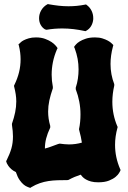

<svg xmlns="http://www.w3.org/2000/svg" viewBox="-20 -882 623 933"><path d="M259.8 -647.9 256.8 -642.1Q243.2 -610.4 237.1 -579.8Q231 -549.3 231 -519Q231 -489.7 236.8 -460V-453.1Q225.6 -420.9 219.7 -393.6Q213.9 -366.2 213.9 -339.8Q213.9 -322.8 216.3 -305.7Q218.8 -288.6 224.1 -270V-262.2Q210.4 -232.9 204.3 -209Q198.2 -185.1 198.2 -160.2Q213.9 -164.1 228.5 -169.7Q243.2 -175.3 262.2 -182.1L270 -184.1Q282.2 -182.6 293.2 -181.4Q304.2 -180.2 314.9 -180.2Q347.7 -180.2 377.9 -189Q375.5 -203.1 372.6 -218Q369.6 -232.9 365.2 -248L363.8 -253.9Q367.7 -272 369.4 -289.8Q371.1 -307.6 371.1 -326.2Q371.1 -357.9 365.2 -388.4Q359.4 -418.9 348.1 -448.2V-456.1Q355.5 -478.5 358.6 -500.5Q361.8 -522.5 361.8 -544.9Q361.8 -570.8 357.2 -596.2Q352.5 -621.6 342.8 -647.9L339.8 -653.8L344.2 -660.2Q344.7 -660.6 350.1 -667Q355.5 -673.3 367.2 -680.7Q378.9 -688 397.2 -694.1Q415.5 -700.2 441.9 -700.2Q462.4 -700.2 477.8 -695.3Q493.2 -690.4 503.9 -684.6Q514.6 -678.7 520 -673.6Q525.4 -668.5 525.9 -668L530.8 -663.1L528.8 -655.8Q517.1 -612.3 517.1 -570.8Q517.1 -520 535.2 -473.1V-465.8Q525.9 -425.3 525.9 -387.2Q525.9 -325.7 549.8 -269L551.8 -265.1L550.8 -261.2Q539.1 -218.8 539.1 -178.2Q539.1 -147.9 545.2 -118.7Q551.3 -89.4 564 -60.1L565.9 -56.2L564 -50.8Q563.5 -50.3 558.8 -41.7Q554.2 -33.2 542.2 -22.9Q530.3 -12.7 509.8 -4.4Q489.3 3.9 457 3.9Q437 3.9 422.6 0Q408.2 -3.9 397.9 -9.8Q387.7 -15.6 381.6 -22Q375.5 -28.3 372.1 -33.2Q356.9 -28.3 342.5 -22.2Q328.1 -16.1 313 -7.8L307.1 -6.8Q282.2 -6.8 259.5 -6.1Q236.8 -5.4 215.6 -2.2Q194.3 1 173.6 8.1Q152.8 15.1 131.8 27.8L127.9 30.8L123 29.8Q120.1 28.3 112.5 25.6Q105 22.9 95.5 15.4Q85.9 7.8 75.7 -6.6Q65.4 -21 57.1 -45.9Q43.5 -52.2 34.7 -60.3Q25.9 -68.4 20.8 -75.7Q15.6 -83 13.4 -88.1Q11.2 -93.3 11.2 -94.2L9.8 -99.1L12.2 -103Q27.8 -134.3 35.4 -160.9Q43 -187.5 43 -219.2Q43 -231.9 41.7 -245.6Q40.5 -259.3 38.1 -274.9V-280.8Q48.3 -310.1 53.7 -336.4Q59.1 -362.8 59.1 -389.2Q59.1 -406.2 56.4 -423.8Q53.7 -441.4 48.8 -460.9L47.9 -464.8L49.8 -469.2Q64.9 -500 72.5 -530.8Q80.1 -561.5 80.1 -594.2Q80.1 -626 71.8 -660.2L69.8 -667L75.2 -670.9Q75.7 -671.4 80.6 -676.3Q85.4 -681.2 95.2 -686.3Q105 -691.4 119.9 -695.8Q134.8 -700.2 154.8 -700.2Q180.2 -700.2 199.2 -693.1Q218.3 -686 230.7 -677.5Q243.2 -668.9 249.3 -661.6Q255.4 -654.3 255.9 -653.8ZM433.1 -788.6Q431.6 -770.5 422.9 -755.6Q414.1 -740.7 398.9 -732.4L395 -730.5L391.1 -731.4Q363.8 -737.3 336.9 -740.5Q310.1 -743.7 282.7 -743.7Q264.2 -743.7 244.9 -742.2Q225.6 -740.7 206.1 -737.3L198.7 -739.3Q185.5 -747.1 177.7 -761.2Q169.9 -775.4 169.9 -793.5Q169.9 -814 180.4 -832Q190.9 -850.1 209 -860.4L212.9 -862.3L216.8 -861.3Q241.7 -856.9 265.6 -854.2Q289.6 -851.6 313 -851.6Q333.5 -851.6 353.3 -853.5Q373 -855.5 393.1 -859.4L397.9 -860.4L401.9 -857.4Q417 -846.2 425 -829.6Q433.1 -813 433.1 -794.4Z"/></svg>

Font: Hanalei Fill
Style: Regular
Weight: 400
Version: Version 1.000